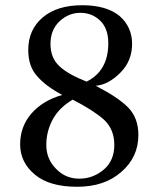

<svg xmlns="http://www.w3.org/2000/svg" viewBox="-20 -703 607 734"><path d="M275 11Q380 11 444 -46Q509 -102 509 -187Q509 -253 469 -293Q430 -332 346 -375Q394 -379 440 -425Q485 -470 485 -535Q485 -600 437 -642Q387 -683 294 -683Q199 -683 144 -637Q88 -590 88 -512Q88 -450 121 -413Q154 -374 218 -340Q144 -319 101 -270Q57 -220 57 -151Q57 -82 114 -35Q169 11 275 11ZM377 -55Q336 -20 283 -20Q230 -20 194 -58Q157 -95 157 -149Q157 -202 183 -249Q208 -293 258 -322Q336 -282 377 -246Q417 -209 417 -149Q417 -89 377 -55ZM208 -622Q243 -654 287 -654Q332 -654 363 -624Q394 -594 394 -538Q394 -432 311 -391Q242 -418 208 -449Q173 -481 173 -535Q173 -589 208 -622Z"/></svg>

Font: Rufina
Style: Regular
Weight: 400
Designer: Martin Sommaruga
Foundry: Martin Sommaruga
Version: Version